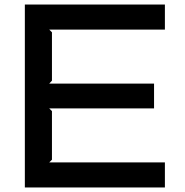

<svg xmlns="http://www.w3.org/2000/svg" viewBox="-20 -830 820 850"><path d="M710 0H90V-810H710V-699H198L210 -687V-473L198 -460H662V-350H198L210 -338V-123L198 -111H710Z"/></svg>

Font: TypoPRO Sinkin Sans
Style: 500 Medium
Weight: 500
Designer: Keith Bates
Foundry: K-Type
Version: Sinkin Sans (version 1.0)  by Keith Bates   •   © 2014   www